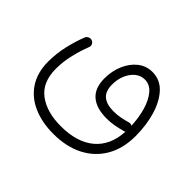

<svg xmlns="http://www.w3.org/2000/svg" viewBox="-129 -553 989 989"><g transform="rotate(45 366.0 -58.5)"><path d="M65.9 -9.8Q65.9 -67.9 79.1 -125.2Q92.3 -182.6 111.3 -230Q115.7 -240.7 126.5 -245.1Q137.2 -249.5 147 -245.6Q157.2 -241.7 161.9 -231.7Q166.5 -221.7 162.1 -210.4Q145.5 -168.9 132.8 -116.2Q120.1 -63.5 120.1 -11.2Q120.1 86.4 182.1 133.3Q244.1 180.2 347.7 180.2Q464.4 180.2 530.8 124.8Q597.2 69.3 603 -35.2Q599.6 -33.2 596.2 -32.2Q568.4 -24.4 541.7 -19.5Q515.1 -14.6 484.9 -14.6Q411.1 -14.6 371.6 -48.8Q332 -83 332 -152.8Q332 -206.5 351.3 -251.7Q370.6 -296.9 404.8 -324.2Q439 -351.6 483.9 -351.6Q540 -351.6 578.4 -310.3Q616.7 -269 636.5 -201.7Q656.2 -134.3 656.2 -56.2Q656.2 33.2 618.7 98.6Q581.1 164.1 512 199.7Q442.9 235.4 348.1 235.4Q264.2 235.4 200.4 207Q136.7 178.7 101.3 123.8Q65.9 68.8 65.9 -9.8ZM382.3 -158.7Q382.3 -109.9 408.4 -87.9Q434.6 -65.9 484.9 -65.9Q512.7 -65.9 535.6 -70.6Q558.6 -75.2 582.5 -82Q593.8 -85 603 -78.6Q600.6 -136.2 586.2 -185.8Q571.8 -235.4 545.9 -265.9Q520 -296.4 483.9 -296.4Q454.6 -296.4 431.6 -277.6Q408.7 -258.8 395.5 -227.5Q382.3 -196.3 382.3 -158.7Z"/></g></svg>

Font: Mikhak-DS2-FD Light
Style: Regular
Weight: 300
Designer: Amin Abedi
Version: Version 3.2